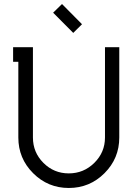

<svg xmlns="http://www.w3.org/2000/svg" viewBox="-20 -913 682 951"><path d="M342.8 -750 243.2 -850.1 287.1 -893.1 386.2 -793ZM44.9 -679.2H143.1V-231.9Q143.1 -158.2 195.1 -106.2Q247.1 -54.2 320.8 -54.2Q394.5 -54.2 447.3 -106.4Q500 -158.7 500 -231.9V-679.2H570.8V-231.9Q570.8 -128.4 497.6 -55.2Q424.3 18.1 320.8 18.1Q217.3 18.1 144 -55.2Q70.8 -128.4 70.8 -231.9V-606.9H44.9Z"/></svg>

Font: Rawengulk
Style: Bold
Weight: 700
Version: Version 0.92